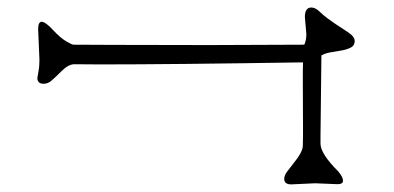

<svg xmlns="http://www.w3.org/2000/svg" viewBox="-20 -610 1033 504"><path d="M241.7 -440.9 175.3 -441.4Q159.7 -441.4 142.1 -423.8Q124.5 -406.2 115 -398.2Q105.5 -390.1 94.7 -390.1Q78.1 -390.1 78.1 -405.3L82.5 -431.6Q83.5 -442.4 83.5 -454.1L80.1 -533.2Q80.1 -573.7 119.6 -530.8Q139.2 -509.8 154.3 -501.2Q169.4 -492.7 172.4 -492.7L275.4 -492.2Q427.7 -491.7 529.3 -491.7L778.8 -492.7Q784.2 -504.9 784.2 -520L780.3 -565.4Q780.3 -590.3 797.4 -590.3Q807.6 -590.3 818.6 -579.8Q829.6 -569.3 839.1 -562.3Q848.6 -555.2 859.4 -547.9Q879.4 -534.7 892.1 -526.4Q911.1 -514.2 911.1 -502.4Q911.1 -490.7 901.6 -485.6Q892.1 -480.5 878.4 -477.8Q864.7 -475.1 849.6 -472.9Q834.5 -470.7 823.7 -464.4L821.3 -252V-232.9Q821.3 -206.5 868.2 -159.7Q880.4 -145 880.4 -135.7Q880.4 -126.5 866.2 -126.5L807.1 -128.9L744.6 -126Q726.1 -126 726.1 -140.6Q726.1 -149.4 733.6 -159.4Q741.2 -169.4 750 -180.7Q774.4 -210.4 774.9 -227.1Q775.4 -243.7 775.4 -254.9V-277.8L774.9 -392.1V-419.9Q774.9 -433.6 775.4 -446.3Q431.6 -440.9 241.7 -440.9Z"/></svg>

Font: Snowburst One
Style: Regular
Weight: 400
Designer: Annet Stirling
Foundry: Annet Stirling
Version: Version 1.001